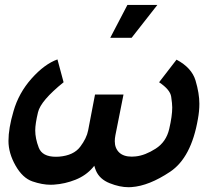

<svg xmlns="http://www.w3.org/2000/svg" viewBox="-20 -761 882 782"><path d="M699 -518Q761 -485 776.5 -432.8Q792 -380.5 792 -338.5Q792 -308 786 -276Q759 -119 673 -61.5Q587 -4 516 1Q510 1.5 503.5 1.5Q467.5 1.5 426.8 -14.8Q386 -31 371 -65.5Q367 -75 364 -86Q361 -82 358 -78.5Q330 -46 287.5 -29Q245 -12 200 -9Q193 -8.5 186.5 -8.5Q152 -8.5 112 -22.2Q72 -36 43.2 -86.8Q14.5 -137.5 14.5 -187Q14.5 -238.5 35 -308Q56 -382 108.5 -441Q161 -500 214 -519L239 -426Q146 -351 134.8 -303.8Q123.5 -256.5 123.5 -230Q123.5 -197 137.8 -159.8Q152 -122.5 207.5 -122.5Q214 -122.5 221 -123Q280 -128 306.5 -163Q333 -198 339 -230L367 -376H483L450 -210Q447.5 -197 447.5 -186Q447.5 -157.5 465.2 -140.2Q483 -123 517 -123Q524.5 -123 533 -124Q571 -128 614 -155.5Q657 -183 669.2 -235.8Q681.5 -288.5 681.5 -323Q681.5 -338.5 677.2 -367.2Q673 -396 628 -426ZM429 -607 499 -741H621L516 -607Z"/></svg>

Font: Argentum Sans
Style: Italic
Weight: 400
Italic angle: -11.3099°
Designer: Julieta Ulanovsky, Owen Earl, Rasmus Andersson, Cristiano Sobral
Foundry: The Argentum Sans Project Authors
Version: Version 3.131; ttfautohint (v1.8.4.7-5d5b-dirty)